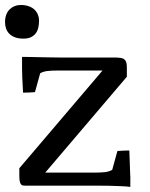

<svg xmlns="http://www.w3.org/2000/svg" viewBox="-34 -730 589 755"><path d="M58.1 -578.1Q38.1 -578.1 24.4 -583.5Q10.7 -588.9 2.2 -597.7Q-6.3 -606.4 -10.3 -618.2Q-14.2 -629.9 -14.2 -643.1Q-14.2 -659.7 -9.3 -672.4Q-4.4 -685.1 4.2 -693.4Q12.7 -701.7 23.7 -706.1Q34.7 -710.4 47.4 -710.4Q65.9 -710.4 79.6 -705.3Q93.3 -700.2 102.1 -691.7Q110.8 -683.1 115.2 -672.1Q119.6 -661.1 119.6 -649.9Q119.6 -635.7 116.9 -622.8Q114.3 -609.9 107.4 -600.1Q100.6 -590.3 88.6 -584.2Q76.7 -578.1 58.1 -578.1ZM340.8 -51.3Q360.4 -51.3 377.4 -53Q394.5 -54.7 407.2 -62L427.7 -136.2Q439.5 -137.2 451.2 -137.7Q462.9 -138.2 474.6 -138.2L477.5 -56.2Q478 -49.3 478 -43.7Q478 -38.1 478.5 -34.2V4.9Q462.9 2.9 441.2 2Q419.4 1 394.8 0.5Q370.1 0 345.2 0Q320.3 0 298.3 0H64.9Q59.1 0 54.9 -1Q50.8 -2 47.9 -6.1Q44.9 -10.3 43.5 -18.1Q42 -25.9 42 -39.6V-68.4L369.1 -452.6H190.4Q170.9 -452.6 153.8 -450.9Q136.7 -449.2 124 -441.9L103.5 -367.7Q91.8 -366.7 80.1 -366.2Q68.4 -365.7 56.6 -365.7Q54.2 -404.8 53.5 -427Q52.7 -449.2 52.7 -460.9V-506.3Q65.9 -506.3 84 -505.9Q102.1 -505.4 121.8 -505.1Q141.6 -504.9 161.6 -504.4Q181.6 -503.9 197.8 -503.9H422.4Q432.1 -503.4 439.9 -502.4Q447.8 -501.5 453.4 -497.8Q459 -494.1 461.9 -486.8Q464.8 -479.5 464.8 -466.3V-428.2L144 -51.3Z"/></svg>

Font: Tienne
Style: Regular
Weight: 400
Designer: vernon adams
Foundry: vernon adams
Version: Version 1.001